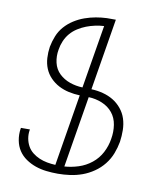

<svg xmlns="http://www.w3.org/2000/svg" viewBox="-83 -805 766 882"><g transform="rotate(10 300.0 -363.5)"><path d="M246 8Q219 8 192.5 5Q166 2 141.5 -6.5Q117 -15 96 -29.5Q75 -44 61.5 -64.5Q48 -85 43 -111.5Q38 -138 42 -165L43 -170H85L84 -166Q81 -146 84.5 -127Q88 -108 97 -92Q106 -76 120.5 -64.5Q135 -53 152.5 -45.5Q170 -38 189 -34.5Q208 -31 228 -30L283 -364Q256 -365 231 -370.5Q206 -376 184 -387.5Q162 -399 144.5 -417Q127 -435 117.5 -458Q108 -481 106.5 -507.5Q105 -534 109 -560Q114 -586 124 -611Q134 -636 152 -656.5Q170 -677 193.5 -692Q217 -707 242.5 -716Q268 -725 293.5 -729.5Q319 -734 344 -735H386L331 -401Q359 -400 385.5 -393Q412 -386 433.5 -373Q455 -360 472 -339.5Q489 -319 497 -294Q505 -269 505.5 -241.5Q506 -214 502 -186Q497 -158 486.5 -130.5Q476 -103 457 -79Q438 -55 412.5 -37.5Q387 -20 359.5 -10Q332 0 303 4Q274 8 246 8ZM289 -402 338 -697Q318 -696 297 -691.5Q276 -687 256.5 -679.5Q237 -672 218 -660Q199 -648 185 -631.5Q171 -615 162.5 -595Q154 -575 151 -555Q145 -523 152 -493Q159 -463 180 -443Q201 -423 229.5 -413Q258 -403 289 -402ZM270 -30Q302 -32 335 -42.5Q368 -53 395.5 -75Q423 -97 439 -128Q455 -159 460 -192Q466 -225 461 -257.5Q456 -290 437 -313.5Q418 -337 388 -349.5Q358 -362 325 -363Z"/></g></svg>

Font: Iosevka XLt Ex Obl
Style: Regular
Weight: 200
Width: 7
Italic angle: -9°
Monospace: yes
Designer: Belleve Invis
Foundry: Belleve Invis
Version: Version 32.5.0; ttfautohint (v1.8.4)